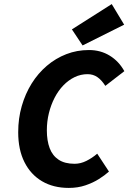

<svg xmlns="http://www.w3.org/2000/svg" viewBox="-20 -909 640 941"><path d="M317.2 12Q241.5 12 185.9 -20.8Q130.4 -53.5 99.8 -114.5Q69.2 -175.5 69.2 -260.8Q69.2 -328.7 86.6 -389.1Q103.9 -449.5 135.1 -499.6Q166.4 -549.7 209.7 -586.6Q253.1 -623.5 305.1 -643.6Q357.1 -663.8 416 -663.8Q472.8 -663.8 517.7 -636.3Q562.5 -608.9 589.4 -560.2L496.2 -488.2Q478 -516.8 457.2 -531.1Q436.3 -545.5 409.1 -545.5Q375.8 -545.5 345.7 -531Q315.6 -516.4 290.6 -490.6Q265.6 -464.7 247.6 -429.8Q229.6 -394.9 219.6 -354.3Q209.6 -313.7 209.6 -270.1Q209.6 -219.6 223.4 -182.9Q237.2 -146.2 267.4 -126.2Q297.5 -106.3 345.6 -106.3Q375.2 -106.3 403.5 -120.5Q431.8 -134.7 456.5 -155.8L514 -68.2Q494.3 -50.2 465 -31.7Q435.8 -13.2 398.6 -0.6Q361.4 12 317.2 12ZM384.8 -686.3 332.4 -765 527.6 -889 588.5 -788Z"/></svg>

Font: SourceCodeVF
Style: Italic
Weight: 200
Italic angle: -11°
Monospace: yes
Designer: Paul D. Hunt, Teo Tuominen
Foundry: Adobe
Version: Version 1.026;hotconv 1.1.0;makeotfexe 2.6.0